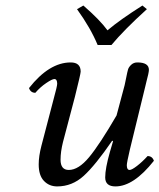

<svg xmlns="http://www.w3.org/2000/svg" viewBox="-20 -665 577 695"><path d="M505.9 -352.1 450.2 -124Q439 -76.2 439 -66.9Q439 -49.8 449.2 -49.8Q457 -49.8 476.1 -64.5Q495.1 -79.1 514.2 -100.1Q531.2 -100.1 537.1 -83Q463.9 9.8 397.9 9.8Q360.8 9.8 360.8 -22.9Q360.8 -55.2 377.9 -115.2L389.2 -153.8L386.2 -155.8Q325.2 -66.9 283.2 -28.6Q241.2 9.8 187 9.8Q158.2 9.8 139.2 -10Q120.1 -29.8 120.1 -69.8Q120.1 -99.6 129.9 -137.2L173.8 -305.2Q187 -353 187 -361.8Q187 -378.9 176.8 -378.9Q168.9 -378.9 147.5 -364.5Q126 -350.1 107.9 -329.1Q90.8 -329.1 85 -346.2Q158.2 -439 235.8 -439Q272 -439 272 -405.8Q272 -397.9 251 -314L208 -150.9Q199.2 -115.7 199.2 -86.9Q199.2 -49.8 229 -49.8Q264.2 -49.8 302.5 -95.9Q340.8 -142.1 401.9 -247.1L431.2 -356.9Q433.1 -364.7 437 -384.8Q440.9 -404.8 443.4 -413.3Q445.8 -421.9 454.8 -430.4Q463.9 -439 477.1 -439Q519 -439 519 -412.1Q519 -407.2 516.6 -396Q514.2 -384.8 510.5 -371.3Q506.8 -357.9 505.9 -352.1ZM333.5 -502Q308.1 -563.5 258.8 -631.8L281.7 -645Q341.8 -592.8 369.1 -555.2Q414.6 -593.8 495.6 -645L511.7 -631.8Q429.2 -557.1 383.3 -502Z"/></svg>

Font: Linux Libertine
Style: Italic
Weight: 400
Italic angle: -12°
Designer: Philipp H. Poll
Foundry: Philipp H. Poll
Version: Version 5.1.6 ; ttfautohint (v0.9)